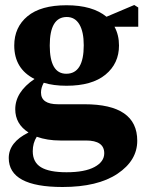

<svg xmlns="http://www.w3.org/2000/svg" viewBox="-20 -522 583 768"><path d="M245 -227Q315 -227 315 -341Q315 -395 297.5 -424.5Q280 -454 247 -454Q179 -454 179 -340Q179 -227 245 -227ZM324 40H221Q169 40 127 25Q111 50 111 83Q111 127 144 147Q177 167 246 167Q319 167 358 146Q397 125 397 91Q397 40 324 40ZM533 -492V-415H438Q456 -382 456 -340Q456 -268 402 -223.5Q348 -179 246 -179Q194 -179 155 -191Q144 -171 144 -152Q144 -105 212 -105H318Q529 -105 529 41Q529 120 450 173Q371 226 230 226Q15 226 15 110Q15 47 94 8Q41 -26 41 -85Q41 -154 118 -206Q37 -247 37 -340Q37 -413 90 -457Q143 -501 246 -501Q350 -501 406 -455L517 -502Z"/></svg>

Font: TypoPRO Source Serif Pro
Style: Bold
Weight: 700
Designer: Frank Grießhammer
Foundry: Adobe Systems Incorporated
Version: Version 1.017;PS 1.0;hotconv 1.0.79;makeotf.lib2.5.61930